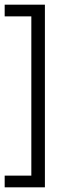

<svg xmlns="http://www.w3.org/2000/svg" viewBox="-39 -720 317 821"><path d="M153 81H-19V31H95V-650H-19V-700H153Z"/></svg>

Font: Karla Light
Style: Regular
Weight: 300
Designer: Jonathan Pinhorn
Version: Version 2.004;gftools[0.9.33]